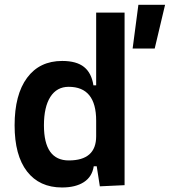

<svg xmlns="http://www.w3.org/2000/svg" viewBox="-20 -786 721 815"><path d="M543 -580.1 567.4 -765.6H680.7L636.7 -580.1ZM243.2 9.8Q147.5 9.8 94.7 -58.3Q42 -126.5 42 -253.9Q42 -384.3 95 -455.8Q147.9 -527.3 244.1 -527.3Q304.7 -527.3 336.7 -501.7Q368.7 -476.1 376.5 -423.8H388.2V-732.4H508.8V0L403.8 4.9L390.6 -80.1H377.9Q371.1 -35.6 335.9 -12.9Q300.8 9.8 243.2 9.8ZM166.5 -253.9Q166.5 -105 272 -105Q388.2 -105 388.2 -207.5V-273.9Q388.2 -417.5 271.5 -417.5Q221.2 -417.5 193.8 -374.8Q166.5 -332 166.5 -253.9Z"/></svg>

Font: Caskaydia Cove SemiBold
Style: Regular
Weight: 600
Monospace: yes
Designer: Aaron Bell
Foundry: Saja Typeworks
Version: Version 4.300; ttfautohint (v1.8.3)